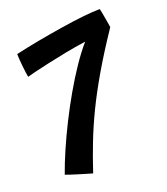

<svg xmlns="http://www.w3.org/2000/svg" viewBox="-130 -776 765 880"><g transform="rotate(-20 253.0 -336.0)"><path d="M173 12.5Q161 9 141.5 3.2Q122 -2.5 101.8 -8.8Q81.5 -15 66.8 -20Q52 -25 48.5 -26.5Q66 -76 91 -133.5Q116 -191 146.2 -251.2Q176.5 -311.5 209.8 -369.5Q243 -427.5 277.5 -478.5Q312 -529.5 345 -567.5Q295 -560.5 245 -550.8Q195 -541 152.2 -531.5Q109.5 -522 80.5 -515Q51.5 -508 44.5 -505.5Q43 -512.5 41 -527.8Q39 -543 37 -561.2Q35 -579.5 34 -595.8Q33 -612 33 -620.5Q85 -632.5 145.2 -643.8Q205.5 -655 265.5 -664.5Q325.5 -674 376 -679.5Q426.5 -685 459 -685Q460.5 -680 463 -666.8Q465.5 -653.5 468.2 -637.8Q471 -622 473.2 -608.8Q475.5 -595.5 476 -591Q409.5 -492 362.2 -411Q315 -330 281.2 -260Q247.5 -190 221.8 -123.8Q196 -57.5 173 12.5Z"/></g></svg>

Font: Grandstander Thin Medium
Style: Regular
Weight: 500
Version: Version 1.200